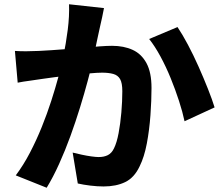

<svg xmlns="http://www.w3.org/2000/svg" viewBox="-20 -830 1040 901"><path d="M468 -792Q464 -772 459 -747.5Q454 -723 449 -703Q444 -679 438 -652.5Q432 -626 427 -600.5Q422 -575 417 -551Q407 -508 391.5 -450Q376 -392 355.5 -325.5Q335 -259 310.5 -191.5Q286 -124 257.5 -61Q229 2 199 51L54 -7Q90 -55 120.5 -113.5Q151 -172 176 -234Q201 -296 220.5 -356.5Q240 -417 254 -469Q268 -521 276 -559Q290 -628 298 -691Q306 -754 304 -810ZM813 -703Q836 -669 862 -620Q888 -571 912 -517Q936 -463 956 -412.5Q976 -362 987 -326L846 -261Q837 -304 820 -356.5Q803 -409 781 -463Q759 -517 733 -565Q707 -613 680 -647ZM50 -591Q78 -589 105.5 -589.5Q133 -590 162 -591Q187 -592 222 -594.5Q257 -597 296.5 -600Q336 -603 375.5 -606.5Q415 -610 449 -612.5Q483 -615 506 -615Q561 -615 602.5 -596Q644 -577 667.5 -533.5Q691 -490 691 -417Q691 -359 686 -289.5Q681 -220 669 -156.5Q657 -93 635 -49Q610 4 567.5 24.5Q525 45 466 45Q437 45 404 41Q371 37 345 31L321 -114Q341 -109 364 -104Q387 -99 409 -96Q431 -93 443 -93Q468 -93 486 -102Q504 -111 515 -134Q528 -160 536.5 -205Q545 -250 549.5 -302.5Q554 -355 554 -402Q554 -441 543.5 -459Q533 -477 511.5 -483Q490 -489 459 -489Q437 -489 399 -485.5Q361 -482 318 -477.5Q275 -473 238 -468Q201 -463 180 -460Q157 -456 122 -451.5Q87 -447 63 -442Z"/></svg>

Font: Noto Sans JP Thin ExtraBold
Style: Regular
Weight: 800
Version: Version 2.004-H2;hotconv 1.0.118;makeotfexe 2.5.65603